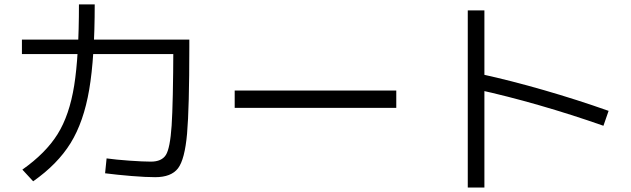

<svg xmlns="http://www.w3.org/2000/svg" viewBox="-20 -802 2852 868"><path d="M455.1 -18.6 461.9 -85.9Q502.9 -80.1 564.9 -75.7Q627 -71.3 662.1 -71.3Q710.9 -71.3 730 -101.6Q749 -131.8 755.9 -233.9Q762.7 -335.9 763.7 -594.7L800.8 -557.6H79.1V-623H835.9V-588.9Q835.9 -314.5 825.7 -197.8Q815.4 -81.1 784.7 -41Q753.9 -1 681.6 -1Q639.6 -1 574.2 -6.3Q508.8 -11.7 455.1 -18.6ZM336.9 -782.2H408.2Q408.2 -543 383.3 -397Q358.4 -251 299.3 -155.3Q240.2 -59.6 129.9 17.6L81.1 -35.2Q186.5 -109.4 240.2 -195.3Q293.9 -281.2 315.4 -415.5Q336.9 -549.8 336.9 -782.2Z M1041 -392.6H1771.5V-314.5H1041Z M2137.7 -397.5 2156.2 -466.8Q2290 -437.5 2439 -394.5Q2587.9 -351.6 2731.4 -300.8L2708 -233.4Q2563.5 -284.2 2417.5 -326.2Q2271.5 -368.2 2137.7 -397.5ZM2094.7 -754.9H2169.9V45.9H2094.7Z"/></svg>

Font: WEMIX Pretendard Variable
Style: Regular
Weight: 400
Designer: Base glyphs from Inter by Rasmus Andersson; Hangeul glyphs from Noto Sans CJK(Source Han Sans) by Jang Soo-young and Kan
Foundry: Kil Hyung-jin
Version: Version 1.000;Glyphs 3.2 (3208)